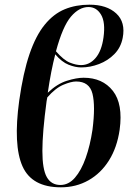

<svg xmlns="http://www.w3.org/2000/svg" viewBox="-20 -790 577 820"><path d="M240 10Q116 10 76 -80Q36 -170 62 -360Q79 -480 106 -559Q133 -638 171 -684.5Q209 -731 256.5 -750.5Q304 -770 362 -770Q436 -770 476.5 -732.5Q517 -695 504 -628Q496 -587 468.5 -559Q441 -531 403 -516.5Q365 -502 327 -502Q302 -502 273 -513.5Q244 -525 216 -558Q198 -489 184 -394Q224 -432 265.5 -445Q307 -458 337 -458Q418 -458 462 -402Q506 -346 491 -236Q480 -160 445.5 -105Q411 -50 358 -20Q305 10 240 10ZM358 -760Q318 -760 283 -719Q248 -678 219 -571Q252 -533 278.5 -522.5Q305 -512 326 -512Q362 -512 388 -542Q414 -572 422 -630Q431 -695 411.5 -727.5Q392 -760 358 -760ZM179 -358Q161 -224 161 -145.5Q161 -67 180 -33.5Q199 0 238 0Q273 0 300 -31Q327 -62 346 -115.5Q365 -169 375 -236Q388 -337 375 -389.5Q362 -442 305 -442Q284 -442 250.5 -428Q217 -414 182 -374Q180 -366 179 -358Z"/></svg>

Font: Noto Serif Display Condensed SemiBold
Style: Italic
Weight: 600
Width: 3
Italic angle: -12°
Designer: Monotype Design Team
Foundry: Monotype Imaging Inc.
Version: Version 2.009